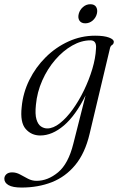

<svg xmlns="http://www.w3.org/2000/svg" viewBox="-77 -616 545 885"><path d="M336 1Q315 90 270 144.5Q225 199 161.8 223.8Q98.5 248.5 22.5 248.5Q-18.5 248.5 -37.8 237.2Q-57 226 -57 208Q-57 195.5 -47.5 187Q-38 178.5 -21 178.5Q-2.5 178.5 15.5 188.2Q33.5 198 52 207.8Q70.5 217.5 91.5 217.5Q143.5 217.5 190.8 178.2Q238 139 261 46.5L317.5 -176.5Q271.5 -83.5 217.5 -37.5Q163.5 8.5 108.5 8.5Q67.5 8.5 41.2 -21.8Q15 -52 23 -123Q29 -188 58.2 -247.2Q87.5 -306.5 134 -352.5Q180.5 -398.5 238.8 -425Q297 -451.5 361.5 -451.5Q402.5 -451.5 425.2 -443Q448 -434.5 447.5 -423Q447 -413 439.8 -408.8Q432.5 -404.5 430 -394ZM88.5 -132.5Q84 -89.5 91 -66Q98 -42.5 111.8 -33.2Q125.5 -24 141 -24Q168.5 -24 198.8 -47.8Q229 -71.5 257.8 -111.2Q286.5 -151 310 -199.5Q333.5 -248 348.5 -298Q363.5 -348 365.5 -392Q369 -430 340 -430Q298 -430 255.8 -406Q213.5 -382 177.5 -340.2Q141.5 -298.5 117.8 -245Q94 -191.5 88.5 -132.5ZM316 -508.5Q297.5 -508.5 289.2 -521Q281 -533.5 286 -552.5Q291 -571 305.8 -583.8Q320.5 -596.5 339.5 -596.5Q358.5 -596.5 366.2 -583.8Q374 -571 369.5 -552.5Q364.5 -533.5 349.8 -521Q335 -508.5 316 -508.5Z"/></svg>

Font: Fraunces 72pt Light
Style: Italic
Weight: 300
Italic angle: -16°
Version: Version 1.000;[b76b70a41]